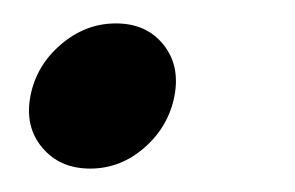

<svg xmlns="http://www.w3.org/2000/svg" viewBox="-20 -423 252 164"><path d="M129 -341Q124 -315 103.5 -297Q83 -279 57 -279Q31 -279 16 -297Q1 -315 6 -341Q11 -367 32 -385Q53 -403 79 -403Q105 -403 119.5 -385Q134 -367 129 -341Z"/></svg>

Font: SVN-Poppins
Style: Italic
Weight: 400
Italic angle: -10°
Designer: Ninad Kale (Devanagari), Jonny Pinhorn (Latin)
Foundry: Indian Type Foundry
Version: Version 3.002 2017; ttfautohint (v1.8.3)